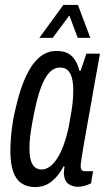

<svg xmlns="http://www.w3.org/2000/svg" viewBox="-20 -744 430 776"><path d="M122 12Q89 12 66.5 -3.5Q44 -19 33 -51Q22 -83 22 -133Q22 -177 28 -224.5Q34 -272 46 -318Q61 -382 83 -431.5Q105 -481 136 -509.5Q167 -538 208 -538Q238 -538 256 -527.5Q274 -517 285 -498.5Q296 -480 301 -458H306L329 -527H384L361 -399Q357 -374 350 -336Q343 -298 335.5 -255Q328 -212 321 -173Q314 -134 310 -107Q306 -80 306 -73Q306 -62 310 -57Q314 -52 325 -52H356L348 -3Q336 3 322 7Q308 11 295 11Q272 11 255.5 -1.5Q239 -14 238 -46Q238 -51 239 -57Q240 -63 241 -70L237 -72Q221 -39 192 -13.5Q163 12 122 12ZM148 -59Q166 -59 182.5 -71.5Q199 -84 213 -106.5Q227 -129 238.5 -161.5Q250 -194 258 -233Q265 -269 269 -295Q273 -321 274.5 -341Q276 -361 276 -378Q276 -409 270.5 -429.5Q265 -450 253.5 -460.5Q242 -471 222 -471Q200 -471 182.5 -454Q165 -437 151 -404Q137 -371 126 -324Q117 -284 111 -251.5Q105 -219 102 -193Q99 -167 99 -144Q99 -100 111.5 -79.5Q124 -59 148 -59ZM139 -591 236 -724H295L345 -591H294L249 -712H283L193 -591Z"/></svg>

Font: Archivo ExtraCondensed
Style: Italic
Weight: 400
Width: 2
Italic angle: -10°
Designer: Hector Gatti
Foundry: Omnibus-Type
Version: Version 2.001